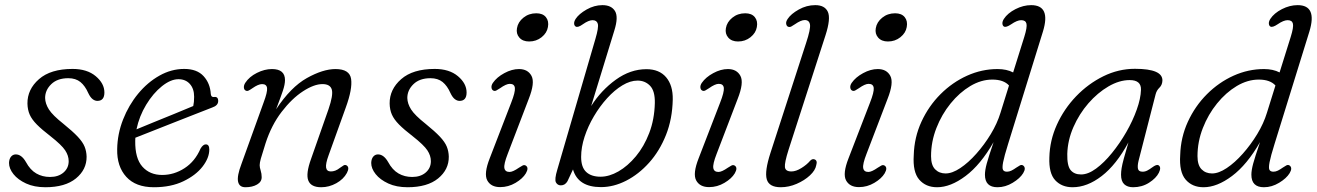

<svg xmlns="http://www.w3.org/2000/svg" viewBox="-20 -738 5253 766"><path d="M179.5 -32Q213 -32 233.5 -49.8Q254 -67.5 254 -95Q254 -117 240 -138.2Q226 -159.5 181.5 -194.5Q147 -221 127 -241.2Q107 -261.5 98.5 -280.8Q90 -300 89.5 -325Q89 -381.5 135.5 -422.2Q182 -463 269.5 -463Q327.5 -463 362 -434Q396.5 -405 396.5 -369Q396.5 -335.5 368.5 -335.5Q358.5 -335.5 349.2 -342.8Q340 -350 332 -367Q319.5 -395.5 300.8 -410.8Q282 -426 252.5 -426Q209 -426 184.5 -402.2Q160 -378.5 160 -347Q160.5 -324.5 175.2 -301.2Q190 -278 233 -244Q270 -214 290 -192.8Q310 -171.5 317.5 -153Q325 -134.5 325.5 -113Q326 -61.5 283 -26.2Q240 9 161 9Q116.5 9 84 -6Q51.5 -21 33.8 -43.2Q16 -65.5 16 -88Q16.5 -104 24 -113Q31.5 -122 43 -122Q66 -122 83.5 -91.5Q100.5 -60 124.8 -46Q149 -32 179.5 -32Z M815 -141.5Q815 -108 788 -73.2Q761 -38.5 711.5 -14.8Q662 9 594 9Q521.5 9 483.8 -32.5Q446 -74 447.5 -143Q448.5 -204 471 -261.2Q493.5 -318.5 531 -364Q568.5 -409.5 616 -436.2Q663.5 -463 715 -463Q766 -463 792.2 -434.2Q818.5 -405.5 821 -362.5Q822.5 -349.5 834 -351Q850.5 -353.5 850.5 -335Q850.5 -317 826.5 -309Q793.5 -296 751 -279.5Q708.5 -263 664.5 -245.5Q620.5 -228 582.2 -213Q544 -198 520 -188.5Q519.5 -182.5 519.5 -176Q518.5 -106.5 548 -73.2Q577.5 -40 627 -40Q674.5 -40 716.2 -67Q758 -94 780 -145Q790 -162 801 -162Q815 -162 815 -141.5ZM692 -422Q661 -422 626 -394Q591 -366 563.2 -320.2Q535.5 -274.5 524.5 -222Q552 -233.5 592 -249.8Q632 -266 674.2 -283.2Q716.5 -300.5 751 -315Q754.5 -330 754.5 -352Q754.5 -384 737.5 -403Q720.5 -422 692 -422Z M959.5 -377Q953.5 -380.5 953 -389.2Q952.5 -398 958.5 -407.5Q974.5 -432 1005 -447.2Q1035.5 -462.5 1065 -462.5Q1117 -462.5 1117 -418.5Q1117 -401 1108.5 -375.8Q1100 -350.5 1081.5 -302Q1140 -390.5 1204.2 -426.5Q1268.5 -462.5 1318.5 -462.5Q1375 -462.5 1380.8 -422.8Q1386.5 -383 1359.5 -309L1291 -118.5Q1278.5 -84.5 1281 -69.2Q1283.5 -54 1300 -54Q1308.5 -54 1317.5 -57.2Q1326.5 -60.5 1338 -69.5Q1345.5 -75 1351 -78.2Q1356.5 -81.5 1363 -78Q1375.5 -70 1364 -48Q1350.5 -23 1321.8 -7Q1293 9 1261.5 9Q1220.5 9 1210 -17.8Q1199.5 -44.5 1221 -104L1290.5 -302Q1310 -358.5 1303.8 -380.5Q1297.5 -402.5 1266.5 -402.5Q1233 -402.5 1188.8 -373.8Q1144.5 -345 1103.8 -292Q1063 -239 1039.5 -166.5Q1025 -121 1020.5 -104.8Q1016 -88.5 1016 -79Q1016 -70 1020 -57.5Q1024 -45 1024 -31Q1024 -12.5 1005.5 -1.8Q987 9 959 9Q934.5 9 929.8 -13.5Q925 -36 943.5 -84.5L1031.5 -328.5Q1047.5 -371 1045.5 -386.8Q1043.5 -402.5 1025.5 -402.5Q1010.5 -402.5 987 -386Q978.5 -380 972 -376.8Q965.5 -373.5 959.5 -377Z M1624.5 -32Q1658 -32 1678.5 -49.8Q1699 -67.5 1699 -95Q1699 -117 1685 -138.2Q1671 -159.5 1626.5 -194.5Q1592 -221 1572 -241.2Q1552 -261.5 1543.5 -280.8Q1535 -300 1534.5 -325Q1534 -381.5 1580.5 -422.2Q1627 -463 1714.5 -463Q1772.5 -463 1807 -434Q1841.5 -405 1841.5 -369Q1841.5 -335.5 1813.5 -335.5Q1803.5 -335.5 1794.2 -342.8Q1785 -350 1777 -367Q1764.5 -395.5 1745.8 -410.8Q1727 -426 1697.5 -426Q1654 -426 1629.5 -402.2Q1605 -378.5 1605 -347Q1605.5 -324.5 1620.2 -301.2Q1635 -278 1678 -244Q1715 -214 1735 -192.8Q1755 -171.5 1762.5 -153Q1770 -134.5 1770.5 -113Q1771 -61.5 1728 -26.2Q1685 9 1606 9Q1561.5 9 1529 -6Q1496.5 -21 1478.8 -43.2Q1461 -65.5 1461 -88Q1461.5 -104 1469 -113Q1476.5 -122 1488 -122Q1511 -122 1528.5 -91.5Q1545.5 -60 1569.8 -46Q1594 -32 1624.5 -32Z M2091 -572.5Q2065.5 -572.5 2052 -588Q2038.5 -603.5 2042.5 -625.5Q2046.5 -650 2068.2 -667.5Q2090 -685 2119.5 -685Q2145.5 -685 2158 -669.5Q2170.5 -654 2166 -630Q2162 -606.5 2140.8 -589.5Q2119.5 -572.5 2091 -572.5ZM2005.5 -124Q1989.5 -83 1992.2 -67.5Q1995 -52 2013 -52Q2026 -52 2050.5 -69Q2058.5 -74 2064.8 -77.5Q2071 -81 2077.5 -77.5Q2091 -69 2078 -46.5Q2065.5 -25.5 2036.8 -8.5Q2008 8.5 1975.5 8.5Q1938.5 8.5 1924 -18.2Q1909.5 -45 1934 -107L2019.5 -328.5Q2036 -370.5 2034.2 -387Q2032.5 -403.5 2014 -403.5Q1999.5 -403.5 1975 -386Q1967 -380.5 1960.2 -377Q1953.5 -373.5 1947.5 -377Q1941.5 -380.5 1940.8 -389.2Q1940 -398 1946.5 -407.5Q1962 -430 1992 -446.2Q2022 -462.5 2050.5 -462.5Q2086 -462.5 2100.5 -435.2Q2115 -408 2089.5 -343.5Z M2355.5 -583Q2369 -628.5 2365 -643Q2361 -657.5 2344 -657.5Q2328.5 -657.5 2305 -641Q2285.5 -627 2277 -632Q2271 -635.5 2270.5 -643.8Q2270 -652 2276.5 -662.5Q2289.5 -682.5 2320.2 -700Q2351 -717.5 2383.5 -717.5Q2419 -717.5 2433.5 -694Q2448 -670.5 2431 -616.5L2338.5 -315Q2378.5 -378 2436.8 -420Q2495 -462 2559 -462Q2610 -462 2637.5 -429.8Q2665 -397.5 2664 -341Q2662.5 -263.5 2637 -199.5Q2611.5 -135.5 2569.8 -89Q2528 -42.5 2478 -17Q2428 8.5 2377.5 8.5Q2286.5 8.5 2266 -62L2244 -15Q2234.5 1.5 2217.5 1.5Q2204.5 1.5 2198 -10.2Q2191.5 -22 2203.5 -61.5ZM2523.5 -416.5Q2494.5 -416.5 2463 -397.5Q2431.5 -378.5 2402.2 -346.2Q2373 -314 2349.5 -274.2Q2326 -234.5 2312.2 -192.5Q2298.5 -150.5 2298.5 -112Q2298.5 -70.5 2318.8 -51.8Q2339 -33 2376 -33Q2410.5 -33 2447.5 -54.2Q2484.5 -75.5 2517 -114.5Q2549.5 -153.5 2570.2 -207.5Q2591 -261.5 2592.5 -327Q2593.5 -375 2573.5 -395.8Q2553.5 -416.5 2523.5 -416.5Z M2924.5 -572.5Q2899 -572.5 2885.5 -588Q2872 -603.5 2876 -625.5Q2880 -650 2901.8 -667.5Q2923.5 -685 2953 -685Q2979 -685 2991.5 -669.5Q3004 -654 2999.5 -630Q2995.5 -606.5 2974.2 -589.5Q2953 -572.5 2924.5 -572.5ZM2839 -124Q2823 -83 2825.8 -67.5Q2828.5 -52 2846.5 -52Q2859.5 -52 2884 -69Q2892 -74 2898.2 -77.5Q2904.5 -81 2911 -77.5Q2924.5 -69 2911.5 -46.5Q2899 -25.5 2870.2 -8.5Q2841.5 8.5 2809 8.5Q2772 8.5 2757.5 -18.2Q2743 -45 2767.5 -107L2853 -328.5Q2869.5 -370.5 2867.8 -387Q2866 -403.5 2847.5 -403.5Q2833 -403.5 2808.5 -386Q2800.5 -380.5 2793.8 -377Q2787 -373.5 2781 -377Q2775 -380.5 2774.2 -389.2Q2773.5 -398 2780 -407.5Q2795.5 -430 2825.5 -446.2Q2855.5 -462.5 2884 -462.5Q2919.5 -462.5 2934 -435.2Q2948.5 -408 2923 -343.5Z M3273.5 -597.5 3126 -140.5Q3109.5 -88.5 3111.5 -71.2Q3113.5 -54 3137.5 -54Q3155.5 -54 3177.2 -67.5Q3199 -81 3212 -96.5Q3220 -105 3228.5 -102.5Q3242.5 -98.5 3236.5 -79Q3233 -58.5 3211.2 -38.2Q3189.5 -18 3158.2 -4.5Q3127 9 3095 9Q3048 9 3039 -22.8Q3030 -54.5 3054 -128.5L3196 -566.5Q3214.5 -622.5 3211.5 -640.2Q3208.5 -658 3190.5 -658Q3175.5 -658 3151 -641Q3144 -636 3136.8 -632.2Q3129.5 -628.5 3123 -632Q3118 -634.5 3116.5 -643Q3115 -651.5 3122.5 -662.5Q3135.5 -682.5 3166.8 -700Q3198 -717.5 3232.5 -717.5Q3270.5 -717.5 3282.8 -690.8Q3295 -664 3273.5 -597.5Z M3522.5 -572.5Q3497 -572.5 3483.5 -588Q3470 -603.5 3474 -625.5Q3478 -650 3499.8 -667.5Q3521.5 -685 3551 -685Q3577 -685 3589.5 -669.5Q3602 -654 3597.5 -630Q3593.5 -606.5 3572.2 -589.5Q3551 -572.5 3522.5 -572.5ZM3437 -124Q3421 -83 3423.8 -67.5Q3426.5 -52 3444.5 -52Q3457.5 -52 3482 -69Q3490 -74 3496.2 -77.5Q3502.5 -81 3509 -77.5Q3522.5 -69 3509.5 -46.5Q3497 -25.5 3468.2 -8.5Q3439.5 8.5 3407 8.5Q3370 8.5 3355.5 -18.2Q3341 -45 3365.5 -107L3451 -328.5Q3467.5 -370.5 3465.8 -387Q3464 -403.5 3445.5 -403.5Q3431 -403.5 3406.5 -386Q3398.5 -380.5 3391.8 -377Q3385 -373.5 3379 -377Q3373 -380.5 3372.2 -389.2Q3371.5 -398 3378 -407.5Q3393.5 -430 3423.5 -446.2Q3453.5 -462.5 3482 -462.5Q3517.5 -462.5 3532 -435.2Q3546.5 -408 3521 -343.5Z M4141 -612.5 4002 -164Q3986.5 -114.5 3982 -90.8Q3977.5 -67 3981.8 -60Q3986 -53 3997.5 -53Q4006.5 -53 4015.5 -57.5Q4024.5 -62 4035 -69.5Q4043 -75 4049.2 -78.2Q4055.5 -81.5 4061.5 -78Q4075 -68.5 4062 -47Q4049.5 -26.5 4020.2 -8.8Q3991 9 3959.5 9Q3909.5 9 3909.5 -41Q3909.5 -58.5 3916.5 -84.8Q3923.5 -111 3944 -171Q3892 -80.5 3832.2 -35.8Q3772.5 9 3718.5 9Q3673.5 9 3647.2 -21.5Q3621 -52 3625.5 -119Q3627.5 -190 3656.2 -252.5Q3685 -315 3732.2 -362.2Q3779.5 -409.5 3838.2 -436Q3897 -462.5 3960 -462.5Q3996 -462.5 4022 -449L4066.5 -591Q4078.5 -629.5 4075.2 -643.5Q4072 -657.5 4054 -657.5Q4038 -657.5 4014 -641Q3994 -627.5 3985.5 -632Q3980 -635 3979.2 -643.5Q3978.5 -652 3985 -662.5Q4000 -685.5 4031.2 -701.5Q4062.5 -717.5 4094 -717.5Q4173 -717.5 4141 -612.5ZM3694.5 -115Q3694.5 -79 3710.8 -62.5Q3727 -46 3752.5 -46Q3779 -46 3811.2 -67.5Q3843.5 -89 3875.2 -124.8Q3907 -160.5 3932.8 -203Q3958.5 -245.5 3971.5 -288L4005.5 -397Q3984 -420.5 3939 -420.5Q3894.5 -420.5 3851.2 -394.8Q3808 -369 3772.5 -325.2Q3737 -281.5 3715.8 -227Q3694.5 -172.5 3694.5 -115Z M4522.5 -97Q4517.5 -76.5 4520 -64.8Q4522.5 -53 4538.5 -53Q4548.5 -53 4557.5 -57.8Q4566.5 -62.5 4576.5 -70Q4594 -83 4601.5 -79Q4614.5 -71.5 4603.5 -49Q4592.5 -27 4564.2 -9Q4536 9 4500.5 9Q4478 9 4465.2 -3Q4452.5 -15 4452.5 -41Q4452.5 -53 4454.8 -67.2Q4457 -81.5 4463.5 -105.2Q4470 -129 4482 -170Q4433.5 -80.5 4375.5 -35.8Q4317.5 9 4259 9Q4216 9 4190 -18.8Q4164 -46.5 4166.5 -110Q4168 -177.5 4196.5 -240.5Q4225 -303.5 4273.2 -353.8Q4321.5 -404 4382 -433.8Q4442.5 -463.5 4508 -463.5Q4620 -463.5 4617.5 -415.5Q4616.5 -398.5 4605.5 -388Q4594.5 -377.5 4590.5 -362ZM4238 -124Q4237 -77 4251.2 -59.5Q4265.5 -42 4293 -42Q4321 -42 4353 -65.5Q4385 -89 4416.2 -127.5Q4447.5 -166 4473.5 -211.2Q4499.5 -256.5 4515.2 -300.8Q4531 -345 4532 -379.5Q4533.5 -418.5 4487 -418.5Q4445.5 -418.5 4402.2 -393.2Q4359 -368 4322.2 -325.8Q4285.5 -283.5 4262.5 -231Q4239.5 -178.5 4238 -124Z M5204 -612.5 5065 -164Q5049.5 -114.5 5045 -90.8Q5040.5 -67 5044.8 -60Q5049 -53 5060.5 -53Q5069.5 -53 5078.5 -57.5Q5087.5 -62 5098 -69.5Q5106 -75 5112.2 -78.2Q5118.5 -81.5 5124.5 -78Q5138 -68.5 5125 -47Q5112.5 -26.5 5083.2 -8.8Q5054 9 5022.5 9Q4972.5 9 4972.5 -41Q4972.5 -58.5 4979.5 -84.8Q4986.5 -111 5007 -171Q4955 -80.5 4895.2 -35.8Q4835.5 9 4781.5 9Q4736.5 9 4710.2 -21.5Q4684 -52 4688.5 -119Q4690.5 -190 4719.2 -252.5Q4748 -315 4795.2 -362.2Q4842.5 -409.5 4901.2 -436Q4960 -462.5 5023 -462.5Q5059 -462.5 5085 -449L5129.5 -591Q5141.5 -629.5 5138.2 -643.5Q5135 -657.5 5117 -657.5Q5101 -657.5 5077 -641Q5057 -627.5 5048.5 -632Q5043 -635 5042.2 -643.5Q5041.5 -652 5048 -662.5Q5063 -685.5 5094.2 -701.5Q5125.5 -717.5 5157 -717.5Q5236 -717.5 5204 -612.5ZM4757.5 -115Q4757.5 -79 4773.8 -62.5Q4790 -46 4815.5 -46Q4842 -46 4874.2 -67.5Q4906.5 -89 4938.2 -124.8Q4970 -160.5 4995.8 -203Q5021.5 -245.5 5034.5 -288L5068.5 -397Q5047 -420.5 5002 -420.5Q4957.5 -420.5 4914.2 -394.8Q4871 -369 4835.5 -325.2Q4800 -281.5 4778.8 -227Q4757.5 -172.5 4757.5 -115Z"/></svg>

Font: Fraunces 9pt S100 Light
Style: Italic
Weight: 300
Italic angle: -16°
Version: Version 1.000; ttfautohint (v1.8.3)